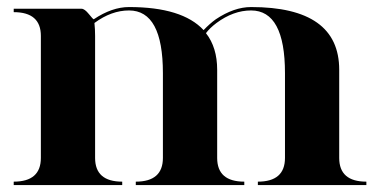

<svg xmlns="http://www.w3.org/2000/svg" viewBox="-20 -533 1095 553"><path d="M253.9 -429.7V-78.1Q253.9 -9.8 332 -9.8V0H19.5V-9.8Q97.7 -9.8 97.7 -78.1V-429.7Q97.7 -498 19.5 -498V-507.8H214.8Q223.6 -507.8 235.8 -492.7Q248 -477.5 250 -477.5Q302.7 -512.7 351.6 -512.7Q504.9 -512.7 566.4 -446.3Q584 -464.8 601.6 -477.5Q654.3 -512.7 703.1 -512.7Q957 -512.7 957 -332V-78.1Q957 -9.8 1035.2 -9.8V0H722.7V-9.8Q800.8 -9.8 800.8 -78.1V-322.3Q800.8 -502.9 703.1 -502.9Q652.3 -502.9 603.5 -466.8Q584 -452.1 573.2 -437.5Q605.5 -396.5 605.5 -332V-78.1Q605.5 -9.8 683.6 -9.8V0H371.1V-9.8Q449.2 -9.8 449.2 -78.1V-322.3Q449.2 -502.9 351.6 -502.9Q300.8 -502.9 252 -466.8Q253.9 -449.2 253.9 -429.7Z"/></svg>

Font: spinwerad
Style: Bold
Weight: 700
Width: 7
Version: Version 0.3